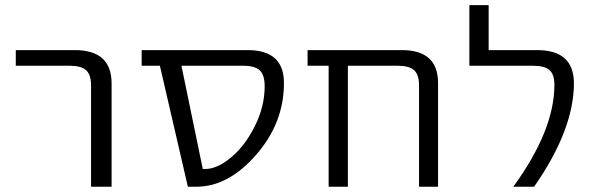

<svg xmlns="http://www.w3.org/2000/svg" viewBox="-20 -710 2246 730"><path d="M40 -460V-519.5H264.6Q403.3 -519.5 404.3 -394.5V0H326.2V-384.8Q326.2 -425.8 307.6 -442.9Q289.1 -460 245.1 -460Z M1059.6 -394.5Q1059.6 -242.2 953.6 -121.1Q847.7 0 726.6 0H694.3L587.9 -460H518.6V-519.5H921.9Q1059.6 -519.5 1059.6 -394.5ZM669.9 -460 751 -67.4H759.8Q805.7 -67.4 858.9 -111.8Q912.1 -156.2 949.2 -231Q986.3 -305.7 986.3 -381.8Q986.3 -424.8 967.8 -442.4Q949.2 -460 904.3 -460Z M1573.2 -384.8Q1573.2 -425.8 1554.7 -442.9Q1536.1 -460 1492.2 -460H1302.7V0H1229.5V-460H1149.4V-519.5H1507.8Q1645.5 -519.5 1645.5 -394.5V0H1573.2Z M2022.5 -519.5Q2161.1 -519.5 2162.1 -394.5Q2162.1 -216.8 2010.7 0H1931.6Q2087.9 -214.8 2087.9 -387.7Q2087.9 -426.8 2069.3 -443.4Q2050.8 -460 2006.8 -460H1764.6V-690.4H1837.9V-519.5Z"/></svg>

Font: Gen Shin Gothic Normal
Style: Regular
Weight: 300
Designer: [Source Han Sans]
Ryoko NISHIZUKA  (kana & ideographs); Paul D. Hunt (Latin, Greek & Cyrillic); Wenlong ZHANG  (bopomofo
Version: Version 1.002.20150607